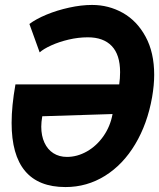

<svg xmlns="http://www.w3.org/2000/svg" viewBox="-20 -750 644 777"><path d="M604 -447Q604 -406 595.5 -356.5Q576.5 -249 527.2 -166.5Q478 -84 405 -38.5Q332 7 245 7Q27 7 27 -252.5Q27 -321 42.5 -408.5H462.5Q466 -433 466 -458Q466 -528.5 432.2 -563.8Q398.5 -599 335.5 -599Q297 -599 257.8 -589.8Q218.5 -580.5 187.2 -566.2Q156 -552 140.5 -538L99 -653Q125.5 -673 168.2 -690.8Q211 -708.5 260 -719.2Q309 -730 352.5 -730Q420 -730 477.2 -697.8Q534.5 -665.5 569.2 -601.5Q604 -537.5 604 -447ZM147 -237.5Q147 -200.5 159.8 -172.8Q172.5 -145 196 -130Q219.5 -115 251 -115Q292.5 -115 331.8 -137.2Q371 -159.5 398.8 -199.2Q426.5 -239 435.5 -288.5L151 -279.5Q147 -255.5 147 -237.5Z"/></svg>

Font: JuliaMono BoldItalic
Style: Regular
Weight: 700
Italic angle: -9°
Monospace: yes
Designer: cormullion
Foundry: corm
Version: Version 0.049; ttfautohint (v1.8.4)